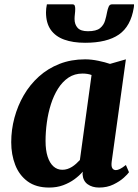

<svg xmlns="http://www.w3.org/2000/svg" viewBox="-20 -834 623 864"><path d="M482.5 -106Q480 -85.5 485.5 -77Q491 -68.5 501.5 -68.5Q509 -68.5 519.5 -73.5Q530 -78.5 546.5 -91.5L560.5 -59Q555 -50.5 536.8 -34Q518.5 -17.5 490.2 -3.8Q462 10 426 10Q395 10 374.2 -5Q353.5 -20 351.5 -50L352.5 -61.5Q337 -43.5 314.8 -27.2Q292.5 -11 264.2 -0.5Q236 10 201 10Q142 10 104.2 -17.8Q66.5 -45.5 48.5 -92Q30.5 -138.5 30.5 -194Q30.5 -250 45 -304Q59.5 -358 87 -405.5Q114.5 -453 155 -489.5Q195.5 -526 247.8 -546.5Q300 -567 363 -567Q391 -567 422.2 -560.5Q453.5 -554 475 -546.5L546.5 -567ZM392 -496.5Q382.5 -500 372.2 -501.5Q362 -503 351.5 -503Q315.5 -503 288.2 -484.8Q261 -466.5 241.2 -435.2Q221.5 -404 209 -364.5Q196.5 -325 190.8 -282.5Q185 -240 185 -199.5Q185 -158.5 194.2 -129.5Q203.5 -100.5 220.5 -85.2Q237.5 -70 260.5 -70Q272.5 -70 283.2 -73.5Q294 -77 304 -83.2Q314 -89.5 322.8 -97.5Q331.5 -105.5 339.5 -114ZM305.5 -814.5Q314 -814.5 316.2 -808.8Q318.5 -803 318.5 -794Q318.5 -783 317 -771Q315.5 -759 315.5 -748.5Q315.5 -724 329.2 -708.8Q343 -693.5 375.5 -693.5Q413 -693.5 429.8 -707Q446.5 -720.5 452.5 -740.5Q458.5 -760.5 462 -780Q464.5 -793 469 -803.8Q473.5 -814.5 484 -814.5H583Q583 -811 583 -807.5Q583 -804 582 -799.5Q568.5 -715.5 515 -678.5Q461.5 -641.5 363 -641.5Q308 -641.5 268.8 -655.8Q229.5 -670 208.2 -700.2Q187 -730.5 187 -778.5Q187 -787 188 -796.2Q189 -805.5 191 -814.5Z"/></svg>

Font: Merriweather 20pt ExtraBold
Style: Italic
Weight: 800
Italic angle: -7.8°
Version: Version 2.101